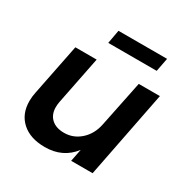

<svg xmlns="http://www.w3.org/2000/svg" viewBox="-166 -871 1000 1023"><g transform="rotate(30 334.0 -359.5)"><path d="M50 -165Q50 -192 56 -220L119 -535H250L191 -239Q188 -223 188 -207Q188 -162 216 -136Q244 -110 294 -110Q351 -110 394.5 -149Q438 -188 451 -252L509 -535H639L534 0H402L417 -76Q354 7 243 7Q153 7 101.5 -39.5Q50 -86 50 -165ZM274 -726H573L557 -643H259Z"/></g></svg>

Font: Gontserrat Medium
Style: Italic
Weight: 500
Italic angle: -11.3°
Designer: Julieta Ulanovsky
Foundry: Julieta Ulanovsky
Version: Version 6.001